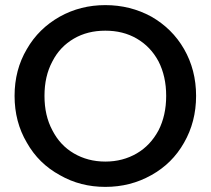

<svg xmlns="http://www.w3.org/2000/svg" viewBox="-20 -724 824 751"><path d="M392 7C392 7 392 7 392 7C457 7 517 -8 572 -39C626 -69 669 -111 700 -166C731 -220 747 -281 747 -349C747 -349 747 -349 747 -349C747 -417 731 -478 700 -532C669 -586 626 -628 572 -659C517 -689 457 -704 392 -704C392 -704 392 -704 392 -704C327 -704 268 -689 214 -659C159 -628 116 -586 85 -532C53 -478 37 -417 37 -349C37 -349 37 -349 37 -349C37 -281 53 -220 85 -166C116 -111 159 -69 214 -39C268 -8 327 7 392 7ZM392 -92C392 -92 392 -92 392 -92C346 -92 305 -103 269 -124C233 -145 205 -175 185 -214C164 -253 154 -298 154 -349C154 -349 154 -349 154 -349C154 -400 164 -445 185 -484C205 -523 233 -552 269 -573C305 -594 346 -604 392 -604C392 -604 392 -604 392 -604C438 -604 479 -594 515 -573C551 -552 579 -523 600 -484C620 -445 630 -400 630 -349C630 -349 630 -349 630 -349C630 -298 620 -253 600 -214C579 -175 551 -145 515 -124C479 -103 438 -92 392 -92Z"/></svg>

Font: Girnar Poppins
Style: Medium
Weight: 500
Designer: Ninad Kale (Devanagari), Jonny Pinhorn (Latin)
Foundry: Indian Type Foundry
Version: ""